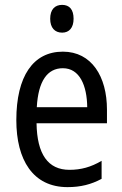

<svg xmlns="http://www.w3.org/2000/svg" viewBox="-20 -758 502 788"><path d="M235 -738C205 -738 186 -719 186 -681C186 -644 205 -624 235 -624C264 -624 282 -644 282 -681C282 -719 265 -738 235 -738ZM238 -546C116 -546 47 -445 47 -265C47 -102 115 10 257 10C311 10 354 -1 397 -24V-98C353 -72 312 -61 265 -61C177 -61 132 -125 130 -252H419V-308C419 -444 356 -546 238 -546ZM238 -478C307 -478 337 -407 338 -318H131C137 -425 174 -478 238 -478Z"/></svg>

Font: Noto Sans Bengali Condensed
Style: Regular
Weight: 400
Width: 3
Designer: Jelle Bosma - Monotype Design Team
Foundry: Monotype Imaging Inc.
Version: Version 2.003